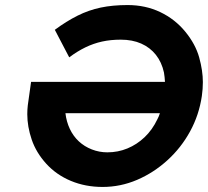

<svg xmlns="http://www.w3.org/2000/svg" viewBox="-20 -730 823 760"><path d="M386 10Q318 10 260.5 -14Q203 -38 163 -82Q123 -126 105.5 -177.5Q88 -229 88 -278Q88 -295 90 -313L103 -406H633Q632 -425 629 -443Q620 -484 597 -513Q574 -542 539 -557.5Q504 -573 458 -573Q418 -573 384 -565.5Q350 -558 318 -542.5Q286 -527 254 -503L197 -612Q243 -646 287 -668Q331 -690 378.5 -700Q426 -710 485 -710Q556 -710 614.5 -682Q673 -654 713.5 -604.5Q754 -555 768.5 -502.5Q783 -450 783 -405Q783 -378 779 -350Q768 -275 732.5 -210Q697 -145 642.5 -95.5Q588 -46 522.5 -18Q457 10 386 10ZM239 -282Q243 -248 256.5 -219.5Q270 -191 292 -170.5Q314 -150 343.5 -138.5Q373 -127 405 -127Q447 -127 484.5 -142.5Q522 -158 552.5 -187Q583 -216 603 -258Q609 -269 613 -282Z"/></svg>

Font: Lexend SemBd
Style: Italic
Weight: 600
Italic angle: -8.13011°
Designer: Bonnie Shaver-Troup, Thomas Jockin
Foundry: Lexend
Version: Version 1.007